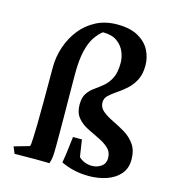

<svg xmlns="http://www.w3.org/2000/svg" viewBox="-111 -832 850 936"><g transform="rotate(15 314.0 -364.0)"><path d="M394 -354Q394 -328 415 -310.5Q436 -293 467.5 -278Q499 -263 530 -244.5Q561 -226 582 -196.5Q603 -167 603 -120Q603 -75 577.5 -46Q552 -17 510.5 -3Q469 11 422 11Q346 11 281 -20Q288 -58 291.5 -90.5Q295 -123 299 -153H344L357 -67Q385 -41 424 -41Q450 -41 470.5 -55.5Q491 -70 491 -97Q491 -128 470.5 -147Q450 -166 420 -180Q390 -194 359.5 -209.5Q329 -225 309 -249.5Q289 -274 289 -314Q289 -350 303 -371Q317 -392 338 -406.5Q359 -421 380 -438.5Q401 -456 415.5 -484.5Q430 -513 430 -562Q430 -589 418.5 -617Q407 -645 380.5 -664.5Q354 -684 308 -684Q287 -668 269 -641.5Q251 -615 240 -569.5Q229 -524 229 -452Q229 -414 229.5 -363Q230 -312 230.5 -259Q231 -206 231 -161Q231 -116 231 -89Q231 -52 229 -34.5Q227 -17 221 0Q214 0 192 -0.5Q170 -1 146 -1Q119 -1 92.5 -0.5Q66 0 45 0L31 -34L108 -56Q110 -60 111 -69Q112 -78 113 -99.5Q114 -121 115 -163.5Q116 -206 116 -277.5Q116 -349 116 -457Q116 -509 133 -559.5Q150 -610 182 -650.5Q214 -691 260.5 -715Q307 -739 366 -739Q432 -739 472.5 -716Q513 -693 531.5 -657Q550 -621 550 -581Q550 -536 534 -506Q518 -476 495 -455.5Q472 -435 448.5 -419.5Q425 -404 409.5 -389Q394 -374 394 -354Z"/></g></svg>

Font: Ruwudu SemiBold
Style: Regular
Weight: 600
Designer: Becca Hirsbrunner Spalinger
Foundry: SIL International
Version: Version 3.000